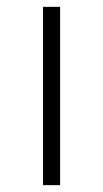

<svg xmlns="http://www.w3.org/2000/svg" viewBox="-20 -542 301 562"><path d="M106 -522H156V0H106Z"/></svg>

Font: Goldbeck Next Light
Style: Regular
Weight: 300
Designer: Julieta Ulanovsky
Foundry: Julieta Ulanovsky
Version: Version 7.200